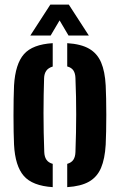

<svg xmlns="http://www.w3.org/2000/svg" viewBox="-20 -793 513 822"><path d="M40.1 -173.6Q39 -196 38.4 -229Q37.8 -262 37.8 -298.8Q37.8 -335.6 38.4 -369.4Q39 -403.2 40.1 -427.1Q45.7 -519.4 82.6 -561.2Q119.4 -603 205.7 -608.2V-508.1Q186.8 -502.5 178.1 -490Q169.4 -477.5 168.8 -458.3Q167.7 -425 167 -387Q166.4 -348.9 166.3 -308.2Q166.3 -267.5 167.1 -225.7Q167.9 -184 169.5 -142.4Q170.2 -121.9 178.7 -109.3Q187.3 -96.6 205.7 -91.5V8.2Q118.7 2.6 81.8 -40Q44.8 -82.6 40.1 -173.6ZM267.8 8.2V-91.5Q286.2 -96.8 294.3 -109.3Q302.4 -121.9 303 -142Q304.5 -186.8 305.4 -226.1Q306.2 -265.4 306.2 -302.8Q306.3 -340.2 305.5 -378.4Q304.7 -416.7 303 -458.9Q302.4 -478.8 294.3 -491.3Q286.1 -503.7 267.8 -508.5V-608.2Q327 -604.5 361.7 -584.4Q396.3 -564.4 412.9 -525.7Q429.4 -487 432.5 -427.1Q433.6 -403.5 434.4 -370.3Q435.1 -337 435.1 -300.8Q435.1 -264.5 434.4 -231.1Q433.6 -197.6 432.5 -173.6Q429 -112.9 412.5 -74.1Q396 -35.3 361.3 -15.4Q326.6 4.5 267.8 8.2ZM109.8 -640.9 195.5 -773.3H274.6L360.3 -640.9H273.4L235.1 -705.7L196.8 -640.9Z"/></svg>

Font: Big Shoulders Stencil Text SC Thin
Style: Regular
Weight: 100
Designer: Patric King
Foundry: XO Type Co
Version: Version 2.001